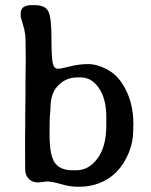

<svg xmlns="http://www.w3.org/2000/svg" viewBox="-20 -726 588 747"><path d="M262.2 -63.5H276.9Q325.7 -63.5 359.6 -109.9Q393.6 -156.2 393.6 -237.8V-271Q393.6 -341.3 365 -383.1Q336.4 -424.8 294.4 -424.8H280.3Q231 -424.8 198.7 -384.8Q176.3 -356.4 176.3 -302.7Q174.8 -288.1 174.8 -282.7L173.8 -272.9L173.3 -262.7V-252.4L172.9 -236.8V-201.2Q172.9 -120.6 193.8 -92Q214.8 -63.5 262.2 -63.5ZM77.6 -130.4V-217.3L78.1 -229V-285.6L78.6 -297.4V-320.3L79.1 -342.8Q79.1 -377 79.1 -411.6L79.6 -435.1V-458L80.1 -481V-503.9Q80.1 -572.8 77.9 -592Q75.7 -611.3 68.1 -634.5Q60.5 -657.7 60.5 -664.6V-673.8Q60.5 -706.1 104 -706.1H113.8Q156.7 -706.1 168.5 -680.9Q180.2 -655.8 180.2 -579.1Q180.2 -502.4 185.1 -480.5Q189.9 -458.5 205.6 -458.5Q216.8 -458.5 252 -467.5Q287.1 -476.6 322.3 -476.6Q357.4 -476.6 394.3 -457.3Q431.2 -438 454.6 -402.3Q499 -335.4 499 -243.7L498.5 -231.9V-220.2Q498.5 -173.8 480.5 -130.4Q443.8 -43 365.7 -13.2Q329.6 0.5 291 0.5H280.3Q252 0.5 216.8 -9.8Q181.6 -20 163.1 -20L130.4 -16.1Q87.9 -16.1 78.6 -56.2Q77.6 -60.5 77.6 -130.4Z"/></svg>

Font: Averia Libre
Style: Regular
Weight: 400
Version: Version 1.002